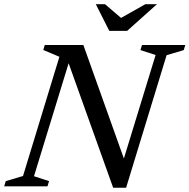

<svg xmlns="http://www.w3.org/2000/svg" viewBox="-39 -891 906 918"><path d="M563.5 -104.5 539.5 -88 705 -628 632.5 -651.5 640 -676H847L839.5 -651.5L757.5 -627L564 6.5H502L277.5 -621L297.5 -616L123.5 -48.5L195.5 -25L188 0H-19L-11.5 -25L71 -49.5L245 -619.5L168 -652L175 -676H359.5ZM711.5 -871 569 -743.5H483.5L419 -871H463L546.5 -799.5H529.5L656 -871Z"/></svg>

Font: Newsreader 16pt 16pt Medium
Style: Italic
Weight: 500
Italic angle: -17°
Version: Version 1.003